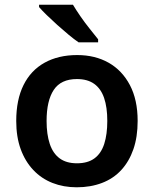

<svg xmlns="http://www.w3.org/2000/svg" viewBox="-20 -786 654 816"><path d="M565 -272Q565 -204 547 -152Q529 -100 495.5 -63.5Q462 -27 413.5 -8.5Q365 10 306 10Q250 10 203 -8.5Q156 -27 121.5 -63.5Q87 -100 68 -152Q49 -204 49 -272Q49 -362 80 -424.5Q111 -487 169.5 -519.5Q228 -552 308 -552Q384 -552 441.5 -519.5Q499 -487 532 -424.5Q565 -362 565 -272ZM178 -272Q178 -215 191.5 -174.5Q205 -134 233.5 -113Q262 -92 307 -92Q353 -92 381.5 -113Q410 -134 423 -174.5Q436 -215 436 -272Q436 -330 422.5 -369.5Q409 -409 380.5 -429.5Q352 -450 307 -450Q239 -450 208.5 -404Q178 -358 178 -272ZM290 -766Q303 -744 322 -716.5Q341 -689 361.5 -663.5Q382 -638 397 -619V-606H314Q295 -619 271.5 -638.5Q248 -658 223.5 -680Q199 -702 178.5 -722Q158 -742 146 -756V-766Z"/></svg>

Font: Noto Sans Hebrew SemiBold
Style: Regular
Weight: 600
Designer: Monotype Design Team
Foundry: Monotype Imaging Inc.
Version: Version 2.003